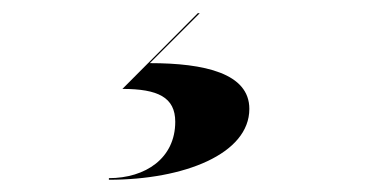

<svg xmlns="http://www.w3.org/2000/svg" viewBox="-20 -24 590 298"><path d="M252 165C252 221.5 206 252.5 149 252.5V255C265.5 255 367 215 367 145C367 90 298 74 212.5 74L290 -3.5H287L170 114C225 114 252 127 252 165Z"/></svg>

Font: Bodoni* 72pt
Style: Bold Italic
Weight: 700
Italic angle: -13°
Version: Version 2.3